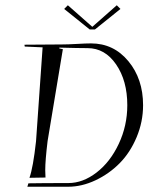

<svg xmlns="http://www.w3.org/2000/svg" viewBox="-20 -710 580 730"><path d="M321 -598 224 -676 238 -690 331 -608 424 -690 438 -676 341 -598ZM88 -13Q144 -14 240 -14Q295 -14 347 -54Q399 -94 431.5 -163Q464 -232 464 -310Q464 -403 421.5 -465Q379 -527 313 -527Q278 -527 206 -529L205 -526L219 -523L161 -174Q152 -100 152 -63Q152 -49 153 -35L92 -34Q106 -73 117 -173L142 -530L74 -533L73 -540L215 -541Q238 -541 273 -543Q306 -545 326 -545Q412 -545 468 -477.5Q524 -410 524 -310Q524 -247 499.5 -188.5Q475 -130 435 -89.5Q395 -49 343 -24.5Q291 0 239 0H84Z"/></svg>

Font: Kleymissky
Style: Regular
Weight: 500
Italic angle: -8°
Designer: gluk
Foundry: gluk
Version: Version 0.283